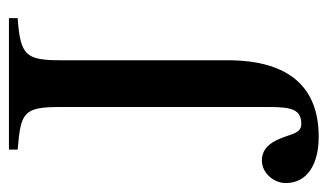

<svg xmlns="http://www.w3.org/2000/svg" viewBox="-174 -534 716 419"><g transform="rotate(-90 183.5 -324.0)"><path d="M354 -662H67V-643C148 -636 160 -631 160 -550V-94C160 -44 154 -24 123 -24C103 -24 102 -43 92 -68C81 -96 66 -110 43 -110C16 -110 -6 -84 -6 -58C-6 -11 35 14 95 14C201 14 262 -48 262 -185V-549C262 -626 273 -637 354 -643Z"/></g></svg>

Font: STIX Math
Style: Regular
Weight: 400
Designer: MicroPress Inc., with final additions and corrections provided by Coen Hoffman, Elsevier (retired)
Version: Version 1.1.0